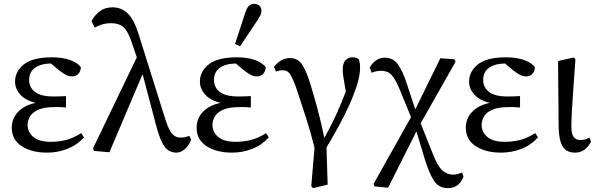

<svg xmlns="http://www.w3.org/2000/svg" viewBox="-20 -778 3093 995"><path d="M224 13Q144 13 92.5 -20.5Q41 -54 41 -116Q41 -165 75 -199.5Q109 -234 166 -245Q113 -257 85.5 -287.5Q58 -318 58 -355Q58 -408 104 -444.5Q150 -481 250 -481Q304 -481 343 -467Q382 -453 399 -430Q399 -411 387 -396.5Q375 -382 354 -382Q338 -382 323.5 -389Q309 -396 287 -413L244 -449Q190 -448 160.5 -426Q131 -404 131 -364Q131 -324 162 -301Q193 -278 257 -278Q272 -278 287 -278.5Q302 -279 322 -280V-221Q302 -223 290.5 -223Q279 -223 264 -223Q208 -223 177.5 -209Q147 -195 135 -174Q123 -153 123 -131Q123 -93 153 -68Q183 -43 244 -43Q280 -43 318 -51.5Q356 -60 401 -88L415 -66Q379 -26 329 -6.5Q279 13 224 13Z M894 13Q873 13 854.5 2.5Q836 -8 820 -39.5Q804 -71 788 -132L719 -394L547 11L467 4L462 -9L689 -481L663 -557Q644 -616 620 -637Q596 -658 555 -658Q533 -658 511.5 -652Q490 -646 471 -635L454 -669Q472 -701 498.5 -720.5Q525 -740 563 -740Q610 -740 642.5 -708Q675 -676 698 -602L838 -156Q856 -101 873.5 -83Q891 -65 916 -65Q939 -65 961 -74L971 -54Q961 -28 940 -7.5Q919 13 894 13Z M1182 13Q1102 13 1050.5 -20.5Q999 -54 999 -116Q999 -165 1033 -199.5Q1067 -234 1124 -245Q1071 -257 1043.5 -287.5Q1016 -318 1016 -355Q1016 -408 1062 -444.5Q1108 -481 1208 -481Q1262 -481 1301 -467Q1340 -453 1357 -430Q1357 -411 1345 -396.5Q1333 -382 1312 -382Q1296 -382 1281.5 -389Q1267 -396 1245 -413L1202 -449Q1148 -448 1118.5 -426Q1089 -404 1089 -364Q1089 -324 1120 -301Q1151 -278 1215 -278Q1230 -278 1245 -278.5Q1260 -279 1280 -280V-221Q1260 -223 1248.5 -223Q1237 -223 1222 -223Q1166 -223 1135.5 -209Q1105 -195 1093 -174Q1081 -153 1081 -131Q1081 -93 1111 -68Q1141 -43 1202 -43Q1238 -43 1276 -51.5Q1314 -60 1359 -88L1373 -66Q1337 -26 1287 -6.5Q1237 13 1182 13ZM1198 -550 1253 -718Q1261 -740 1272 -749Q1283 -758 1296 -758Q1313 -758 1324 -748.5Q1335 -739 1335 -722Q1335 -710 1330 -700Q1325 -690 1313 -671L1224 -538Z M1593 187 1610 -12Q1591 -90 1567 -164Q1543 -238 1519 -311Q1500 -367 1485.5 -390.5Q1471 -414 1446 -414Q1428 -414 1410 -407L1400 -432Q1416 -452 1436.5 -464.5Q1457 -477 1483 -477Q1504 -477 1521 -467.5Q1538 -458 1554 -429.5Q1570 -401 1588 -344Q1605 -289 1623.5 -221Q1642 -153 1661 -63Q1698 -131 1723.5 -186.5Q1749 -242 1772 -304Q1763 -354 1759.5 -378Q1756 -402 1756 -418Q1756 -450 1770 -465.5Q1784 -481 1806 -481Q1820 -481 1827.5 -478Q1835 -475 1840 -470Q1842 -463 1844 -453.5Q1846 -444 1846 -428Q1846 -389 1830.5 -339Q1815 -289 1790 -233.5Q1765 -178 1734 -121.5Q1703 -65 1672 -14L1678 179L1602 197Z M1921 188 1916 175 2110 -171 2052 -313Q2034 -356 2019.5 -376.5Q2005 -397 1990 -404Q1975 -411 1954 -411Q1929 -411 1906 -401L1896 -428Q1909 -451 1928.5 -465Q1948 -479 1974 -479Q2016 -479 2040.5 -446.5Q2065 -414 2087 -348L2132 -211L2262 -476L2335 -471L2341 -458L2160 -139L2222 17Q2248 84 2273 105.5Q2298 127 2328 127Q2341 127 2352.5 123.5Q2364 120 2375 116L2382 138Q2359 197 2301 197Q2254 197 2229 158.5Q2204 120 2183 52L2138 -97L1991 195Z M2577 13Q2497 13 2445.5 -20.5Q2394 -54 2394 -116Q2394 -165 2428 -199.5Q2462 -234 2519 -245Q2466 -257 2438.5 -287.5Q2411 -318 2411 -355Q2411 -408 2457 -444.5Q2503 -481 2603 -481Q2657 -481 2696 -467Q2735 -453 2752 -430Q2752 -411 2740 -396.5Q2728 -382 2707 -382Q2691 -382 2676.5 -389Q2662 -396 2640 -413L2597 -449Q2543 -448 2513.5 -426Q2484 -404 2484 -364Q2484 -324 2515 -301Q2546 -278 2610 -278Q2625 -278 2640 -278.5Q2655 -279 2675 -280V-221Q2655 -223 2643.5 -223Q2632 -223 2617 -223Q2561 -223 2530.5 -209Q2500 -195 2488 -174Q2476 -153 2476 -131Q2476 -93 2506 -68Q2536 -43 2597 -43Q2633 -43 2671 -51.5Q2709 -60 2754 -88L2768 -66Q2732 -26 2682 -6.5Q2632 13 2577 13Z M2961 13Q2914 13 2895 -20.5Q2876 -54 2875 -121L2872 -462L2953 -480L2962 -471Q2955 -373 2950.5 -307.5Q2946 -242 2943.5 -199Q2941 -156 2941 -125Q2941 -83 2953.5 -67.5Q2966 -52 2988 -52Q3011 -52 3034 -65L3043 -45Q3032 -21 3011 -4Q2990 13 2961 13Z"/></svg>

Font: Source Serif 4 Subhead
Style: Regular
Weight: 400
Designer: Frank Grießhammer
Foundry: Adobe Systems Incorporated
Version: Version 4.004;hotconv 1.0.117;makeotfexe 2.5.65602